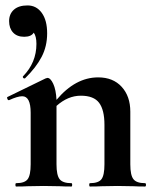

<svg xmlns="http://www.w3.org/2000/svg" viewBox="-20 -680 566 700"><path d="M71.8 -395Q70.8 -394 68.4 -394Q65.9 -394 64 -397Q62 -399.9 64 -401.9Q112.8 -451.7 112.8 -520Q112.8 -547.9 103 -561Q94.2 -545.9 68.1 -545.9Q42 -545.9 27.6 -561.5Q13.2 -577.1 13.2 -603Q13.2 -628.9 30.5 -644.5Q47.9 -660.2 80.3 -660.2Q112.8 -660.2 132.3 -633.1Q151.9 -606 151.9 -558.6Q151.9 -511.2 131.8 -472.7Q111.8 -434.1 71.8 -395ZM91.8 -269Q91.8 -329.1 61 -329.1Q43.9 -329.1 13.2 -314.9H11.2Q8.3 -314.9 6.6 -320.1Q4.9 -325.2 6.8 -326.2L146 -394Q151.9 -396 152.8 -396Q164.1 -396 174.1 -374.5Q184.1 -353 186 -315.9Q254.9 -397.9 337.9 -397.9Q392.1 -397.9 423.6 -363.5Q455.1 -329.1 455.1 -272.9V-81.1Q455.1 -41 466.6 -26.6Q478 -12.2 508.8 -12.2Q512.2 -12.2 512.2 -6.1Q512.2 0 508.8 0Q482.9 0 467.8 -1L408.2 -2L350.1 -1Q334 0 308.1 0Q305.2 0 305.2 -6.1Q305.2 -12.2 308.1 -12.2Q338.9 -12.2 349.9 -26.6Q360.8 -41 360.8 -81.1V-225.1Q360.8 -279.3 341.3 -305.2Q321.8 -331.1 274.7 -331.1Q227.5 -331.1 186 -293.9V-81.1Q186 -41 197.5 -26.6Q209 -12.2 240.2 -12.2Q243.2 -12.2 243.2 -6.1Q243.2 0 240.2 0Q214.4 0 199.2 -1L139.2 -2L80.1 -1Q64.9 0 39.1 0Q36.1 0 36.1 -6.1Q36.1 -12.2 39.1 -12.2Q69.8 -12.2 80.8 -26.6Q91.8 -41 91.8 -81.1Z"/></svg>

Font: Cormorant-Bold
Style: Bold
Weight: 700
Designer: Christian Thalmann (Catharsis Fonts)
Version: Version 3.000